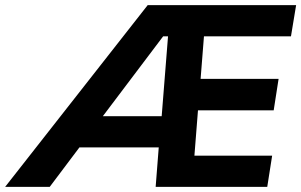

<svg xmlns="http://www.w3.org/2000/svg" viewBox="-91 -725 1169 745"><path d="M-71 0 482 -705H1058L1038 -584H674L702 -604L684 -376L672 -419H990L971 -297H654L678 -307L661 -91L647 -121H965L946 0H513L528 -192L552 -153H193L248 -194L102 0ZM542 -584 280 -237 272 -274H551L533 -232L561 -584Z"/></svg>

Font: Mulish ExtraLight ExtraBold
Style: Italic
Weight: 800
Italic angle: -9°
Version: Version 3.603